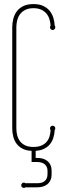

<svg xmlns="http://www.w3.org/2000/svg" viewBox="-20 -730 303 941"><path d="M232.9 124Q232.9 142.1 226.8 154.3Q220.7 166.5 210.7 174.1Q200.7 181.6 188.2 184.8Q175.8 188 163.1 188H105Q102.1 190.9 97.2 190.9Q91.8 190.9 87.9 187.3Q84 183.6 84 178.2Q84 172.9 87.9 168.9Q91.8 165 97.2 165Q102.1 165 105 168H163.1Q171.9 168 180.9 166Q189.9 164.1 197 158.9Q204.1 153.8 208.5 145.3Q212.9 136.7 212.9 124V107.9Q212.9 95.2 208.5 86.9Q204.1 78.6 197 73.5Q189.9 68.4 180.9 66.2Q171.9 64 163.1 64H134.8V9.3Q110.8 8.3 94.2 0.5Q74.2 -8.8 62.3 -24.2Q50.3 -39.6 45.2 -59.6Q40 -79.6 40 -101.1V-596.2Q40 -617.2 45.2 -637.7Q50.3 -658.2 62.3 -674.3Q74.2 -690.4 94.2 -700.2Q114.3 -710 144 -710Q171.9 -710 191.2 -701.2Q210.4 -692.4 222.7 -677.7Q234.9 -663.1 241 -644.3Q247.1 -625.5 248 -605Q249.5 -603.5 250.2 -601.1Q251 -598.6 251 -596.2Q251 -590.8 247.1 -586.9Q243.2 -583 237.8 -583Q232.4 -583 228.8 -586.9Q225.1 -590.8 225.1 -596.2Q225.1 -601.1 228 -604Q227.1 -620.1 222.4 -635.5Q217.8 -650.9 207.8 -663.1Q197.8 -675.3 182.1 -682.6Q166.5 -689.9 144 -689.9Q120.1 -689.9 104 -681.6Q87.9 -673.3 78.1 -660.2Q68.4 -647 64.2 -630.1Q60.1 -613.3 60.1 -596.2V-101.1Q60.1 -83.5 64.2 -67.1Q68.4 -50.8 78.1 -37.8Q87.9 -24.9 104 -17.3Q120.1 -9.8 144 -9.8Q166.5 -9.8 182.1 -16.4Q197.8 -22.9 207.8 -34.2Q217.8 -45.4 222.4 -60.3Q227.1 -75.2 228 -91.8Q226.6 -93.8 225.8 -96.2Q225.1 -98.6 225.1 -101.1Q225.1 -106.4 228.8 -110.1Q232.4 -113.8 237.8 -113.8Q243.2 -113.8 247.1 -110.1Q251 -106.4 251 -101.1Q251 -98.6 250.2 -96.2Q249.5 -93.8 248 -91.8Q247.1 -71.8 241 -53.2Q234.9 -34.7 222.7 -20.8Q210.4 -6.8 190.9 1.5Q175.8 7.8 154.8 9.3V43.9H163.1Q175.8 43.9 188.2 47.1Q200.7 50.3 210.7 57.9Q220.7 65.4 226.8 77.6Q232.9 89.8 232.9 107.9Z"/></svg>

Font: Wire One
Style: Regular
Weight: 400
Designer: Alexei Vanyashin, Gayaneh Bagdasaryan
Foundry: Cyreal Type Foundry
Version: Version 1.000